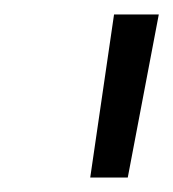

<svg xmlns="http://www.w3.org/2000/svg" viewBox="-20 -736 240 266"><path d="M138 -716H200L157 -490H105Z"/></svg>

Font: Oak Sans Light Italic
Style: Regular
Weight: 400
Italic angle: -9.5°
Foundry: Erik Kennedy, Walven
Version: Version 1.000;Glyphs 3.1.2 (3151)